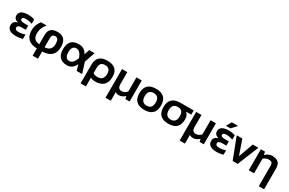

<svg xmlns="http://www.w3.org/2000/svg" viewBox="185 -2283 6096 4053"><g transform="rotate(30 3233.0 -256.0)"><path d="M410.2 -385.7Q336.9 -415 253.9 -415Q170.9 -415 170.9 -365.2Q170.9 -317.4 271 -317.4H366.2V-214.8H269.5Q166 -214.8 166 -156.2Q166 -97.7 253.9 -97.7Q336.9 -97.7 410.2 -127V-19.5Q336.9 4.9 253.9 4.9Q36.6 4.9 36.6 -141.6Q36.6 -239.3 147.9 -266.1Q41.5 -290 41.5 -379.9Q41.5 -517.6 258.8 -517.6Q336.9 -517.6 410.2 -493.2Z M564 -512.7H703.1Q605.5 -402.8 605.5 -268.6Q605.5 -102.5 764.2 -92.8V-319.8Q764.2 -512.7 976.1 -512.7Q1191.4 -512.7 1191.4 -268.6Q1191.4 0 893.6 9.8V185.5H764.2V9.8Q476.1 0 476.1 -268.6Q476.1 -402.8 564 -512.7ZM1062 -268.6Q1062 -410.2 977.5 -410.2Q893.6 -410.2 893.6 -319.8V-92.8Q1062 -102.5 1062 -268.6Z M1250 -256.3Q1250 -512.7 1489.3 -512.7Q1641.1 -512.7 1696.3 -383.8L1739.3 -512.7H1869.6L1782.7 -254.9L1862.8 0H1731L1689 -141.6Q1627.4 0 1489.3 0Q1251 0 1250 -256.3ZM1489.3 -102.5Q1584.5 -102.5 1638.2 -258.3Q1584.5 -410.2 1489.3 -410.2Q1379.4 -410.2 1379.4 -258.3Q1379.4 -102.5 1489.3 -102.5Z M2062.5 -138.7Q2101.1 -107.4 2171.4 -107.4Q2321.3 -107.4 2321.3 -268.6Q2321.3 -408.2 2187 -408.2Q2062.5 -408.2 2062.5 -268.6ZM2188 -512.7Q2449.2 -512.7 2449.2 -268.6Q2449.2 0 2171.9 0Q2105.5 0 2062.5 -29.3V185.5H1933.1V-268.6Q1933.1 -512.7 2188 -512.7Z M3020.5 -512.7V0H2919.4L2903.8 -65.4Q2830.1 0 2760.3 0Q2691.9 0 2668.9 -29.3V185.5H2539.6V-512.7H2668.9V-218.8Q2668.9 -104.5 2762.7 -104.5Q2840.3 -104.5 2891.1 -169.4V-512.7Z M3374.5 -102.5Q3508.8 -102.5 3508.8 -258.3Q3508.8 -410.2 3374.5 -410.2Q3240.2 -410.2 3240.2 -258.3Q3240.2 -102.5 3374.5 -102.5ZM3110.8 -256.3Q3110.8 -512.7 3374.5 -512.7Q3638.2 -512.7 3638.2 -256.3Q3638.2 -0.5 3374.5 -0.5Q3111.8 -0.5 3110.8 -256.3Z M3960.4 -102.5Q4094.7 -102.5 4094.7 -258.3Q4094.7 -410.2 3965.3 -410.2Q3826.2 -410.2 3826.2 -258.3Q3826.2 -102.5 3960.4 -102.5ZM3696.8 -256.3Q3696.8 -512.7 3965.3 -512.7H4286.1V-410.2H4158.7Q4224.1 -361.8 4224.1 -256.3Q4224.1 -0.5 3960.4 -0.5Q3697.8 -0.5 3696.8 -256.3Z M4828.1 -512.7V0H4727.1L4711.4 -65.4Q4637.7 0 4567.9 0Q4499.5 0 4476.6 -29.3V185.5H4347.2V-512.7H4476.6V-218.8Q4476.6 -104.5 4570.3 -104.5Q4647.9 -104.5 4698.7 -169.4V-512.7Z M5299.3 -385.7Q5226.1 -415 5143.1 -415Q5060.1 -415 5060.1 -365.2Q5060.1 -317.4 5160.2 -317.4H5255.4V-214.8H5158.7Q5055.2 -214.8 5055.2 -156.2Q5055.2 -97.7 5143.1 -97.7Q5226.1 -97.7 5299.3 -127V-19.5Q5226.1 4.9 5143.1 4.9Q4925.8 4.9 4925.8 -141.6Q4925.8 -239.3 5037.1 -266.1Q4930.7 -290 4930.7 -379.9Q4930.7 -517.6 5147.9 -517.6Q5226.1 -517.6 5299.3 -493.2ZM5107.4 -698.2H5263.2L5146.5 -571.8H5037.1Z M5335.9 -512.7H5472.7L5597.2 -154.3L5726.6 -512.7H5863.3L5654.8 0H5531.7Z M5924.3 0V-512.7H6024.4L6040.5 -437.5Q6114.3 -512.7 6208.5 -512.7Q6405.3 -512.7 6405.3 -323.2V185.5H6275.9V-323.2Q6275.9 -408.2 6181.6 -408.2Q6113.8 -408.2 6053.7 -357.9V0Z"/></g></svg>

Font: SansationBold
Style: Bold
Weight: 700
Designer: Bernd Montag
Version: Version 1.301